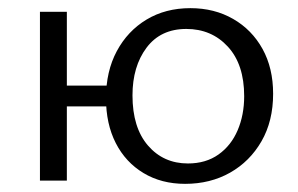

<svg xmlns="http://www.w3.org/2000/svg" viewBox="-20 -443 732 471"><path d="M78 0V-414H144V0ZM110 -182V-233H272V-182ZM434 8Q376 8 332 -18.5Q288 -45 264 -92Q240 -139 240 -202Q240 -268 266.5 -317.5Q293 -367 339.5 -395Q386 -423 447 -423Q506 -423 552 -396.5Q598 -370 624 -323Q650 -276 650 -213Q650 -146 621.5 -96.5Q593 -47 544.5 -19.5Q496 8 434 8ZM441 -42Q485 -42 516 -64Q547 -86 563 -123.5Q579 -161 579 -207Q579 -285 539 -328.5Q499 -372 437 -372Q374 -372 339.5 -326Q305 -280 305 -209Q305 -130 343 -86Q381 -42 441 -42Z"/></svg>

Font: Ysabeau Office
Style: Regular
Weight: 400
Designer: Christian Thalmann (Catharsis Fonts)
Version: Version 2.001;gftools[0.9.30]; featfreeze: tnum,lnum,ss02